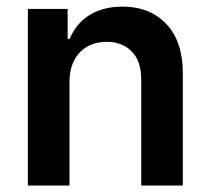

<svg xmlns="http://www.w3.org/2000/svg" viewBox="-20 -573 650 593"><path d="M544.7 0H416.2V-327.4Q416.2 -384.6 386.7 -414.1Q357.2 -443.9 310 -443.9Q285.9 -443.9 264.9 -436.3Q244 -428.6 228.3 -413.2Q212.7 -397.7 203.7 -374.3Q194.6 -350.9 194.6 -319.6V0H66.1V-545.5H188.9V-452.8H195.3Q204.2 -475.1 218.9 -493.4Q233.7 -511.7 253.9 -524.9Q274.1 -538 300.2 -545.3Q326.3 -552.6 358 -552.6Q442.5 -552.6 493.3 -499.3Q544.4 -445.7 544.7 -347.3Z"/></svg>

Font: Linik Sans SemiBold
Style: Regular
Weight: 600
Designer: Fonts by Rasmus Andersson / Changes by Cristiano Sobral with parts from Marc Monis
Foundry: rsms
Version: Version 3.020; ttfautohint (v1.6)